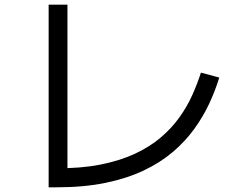

<svg xmlns="http://www.w3.org/2000/svg" viewBox="-20 -765 1040 817"><path d="M835 -456 913 -435Q896 -379 870 -323.5Q844 -268 806 -215.5Q768 -163 715 -118Q662 -73 591.5 -39.5Q521 -6 429.5 13Q338 32 222 32H187V-745H267V-26L215 -49Q323 -48 406.5 -64.5Q490 -81 553.5 -110.5Q617 -140 663.5 -179.5Q710 -219 743 -265Q776 -311 798 -360Q820 -409 835 -456Z"/></svg>

Font: Murecho Thin
Style: Regular
Weight: 400
Version: Version 1.010